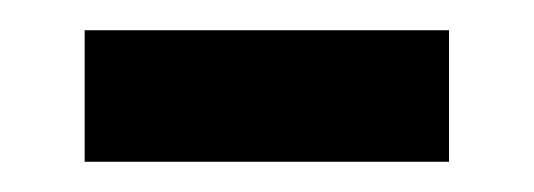

<svg xmlns="http://www.w3.org/2000/svg" viewBox="-20 -333 353 127"><path d="M36 -226V-313H277V-226Z"/></svg>

Font: Noto Sans Malayalam Condensed Medium
Style: Regular
Weight: 500
Width: 3
Designer: Jelle Bosma - Monotype Design Team
Foundry: Monotype Imaging Inc.
Version: Version 2.104; ttfautohint (v1.8.4.7-5d5b)